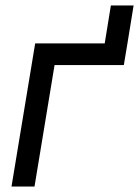

<svg xmlns="http://www.w3.org/2000/svg" viewBox="-20 -681 508 701"><path d="M362.3 -522.5 384.8 -661.1H467.8L445.3 -522.5ZM445.3 -522.5 432.1 -443.4H179.2L106 0H22L108.4 -522.5Z"/></svg>

Font: Inter 28pt
Style: Italic
Weight: 400
Italic angle: -9.3988°
Designer: Rasmus Andersson
Foundry: rsms
Version: Version 4.001;git-66647c0bb